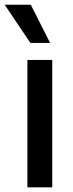

<svg xmlns="http://www.w3.org/2000/svg" viewBox="-46 -802 314 822"><path d="M71.3 0V-545.4H177.7V0ZM84 -618.2 -25.9 -781.7H85.9L168.5 -618.2Z"/></svg>

Font: Karasuma Gothic
Style: Regular
Weight: 500
Designer: Rasmus Andersson / Ryoko Nishizuka
Foundry: Genbu
Version: Version 1.00